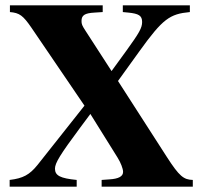

<svg xmlns="http://www.w3.org/2000/svg" viewBox="-20 -696 762 716"><path d="M688 -676H438V-651L459 -649C497 -645 510 -638 510 -614C510 -592 499 -573 452 -508C432 -481 414 -456 396 -431L299 -581C286 -601 284 -606 284 -618C284 -639 296 -647 332 -649L363 -651V-676H17V-651C53 -648 66 -638 97 -593L295 -302L120 -81C90 -44 66 -31 16 -25V0H266V-25C205 -31 185 -41 185 -67C185 -88 204 -119 279 -220L317 -271L418 -109C430 -90 439 -67 439 -55C439 -38 422 -29 387 -27L359 -25V0H699V-25C665 -26 649 -38 602 -111L420 -394L500 -505C587 -626 613 -644 688 -651Z"/></svg>

Font: XITS
Style: Bold
Weight: 700
Designer: MicroPress Inc., with final additions and corrections provided by Coen Hoffman, Elsevier (retired)
Version: Version 1.302